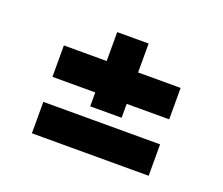

<svg xmlns="http://www.w3.org/2000/svg" viewBox="-80 -678 753 649"><g transform="rotate(20 297.0 -353.0)"><path d="M354 -563V-459H507V-346H354V-296H241V-346H87V-459H241V-563ZM507 -143H87V-256H507Z"/></g></svg>

Font: Tilda Sans Extra Bold
Style: Regular
Weight: 800
Designer: ParaType Ltd
Foundry: ParaType Ltd
Version: Version 1.009